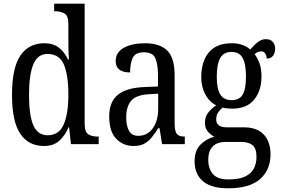

<svg xmlns="http://www.w3.org/2000/svg" viewBox="-20 -780 1518 1039"><path d="M218 10Q134 10 89.5 -56.5Q45 -123 45 -267Q45 -412 90 -479Q135 -546 220 -546Q269 -546 299.5 -521.5Q330 -497 348 -458H353Q351 -482 350.5 -510Q350 -538 350 -565V-650Q350 -695 329 -707Q308 -719 280 -719H273V-760H438V-111Q438 -66 457.5 -53.5Q477 -41 506 -41H514V0H364L354 -91H351Q331 -45 300 -17.5Q269 10 218 10ZM238 -48Q299 -48 324.5 -106Q350 -164 350 -267Q350 -374 325.5 -431Q301 -488 237 -488Q183 -488 160 -431Q137 -374 137 -266Q137 -156 160.5 -102Q184 -48 238 -48Z M702 10Q647 10 609 -29Q571 -68 571 -150Q571 -230 619 -268Q667 -306 765 -309L835 -312V-373Q835 -429 821.5 -463Q808 -497 759 -497Q712 -497 698 -466.5Q684 -436 684 -388Q606 -388 606 -450Q606 -497 650.5 -521.5Q695 -546 765 -546Q844 -546 884.5 -507Q925 -468 925 -372V-113Q925 -71 936.5 -56Q948 -41 977 -41H980V0H857L843 -87H837Q819 -59 801.5 -37Q784 -15 761 -2.5Q738 10 702 10ZM728 -45Q778 -45 807 -86Q836 -127 836 -191V-273L785 -270Q716 -266 689.5 -234.5Q663 -203 663 -144Q663 -98 678.5 -71.5Q694 -45 728 -45Z M1214 239Q1123 239 1078 200.5Q1033 162 1033 93Q1033 34 1065.5 2Q1098 -30 1140 -40Q1122 -49 1105.5 -67Q1089 -85 1089 -117Q1089 -147 1106 -169.5Q1123 -192 1150 -210Q1112 -229 1090.5 -270Q1069 -311 1069 -361Q1069 -447 1110 -496.5Q1151 -546 1235 -546Q1267 -546 1292.5 -536.5Q1318 -527 1334 -512Q1342 -521 1354.5 -534Q1367 -547 1383 -557.5Q1399 -568 1419 -568Q1445 -568 1457 -552.5Q1469 -537 1469 -516Q1469 -495 1458 -479Q1447 -463 1423 -463Q1423 -478 1415.5 -490Q1408 -502 1394 -502Q1383 -502 1374.5 -498Q1366 -494 1358 -487Q1373 -467 1384 -438.5Q1395 -410 1395 -365Q1395 -290 1355.5 -241Q1316 -192 1235 -192Q1224 -192 1209 -193.5Q1194 -195 1185 -198Q1172 -188 1161 -172.5Q1150 -157 1150 -134Q1150 -91 1207 -91H1299Q1351 -91 1383 -71.5Q1415 -52 1429.5 -19Q1444 14 1444 54Q1444 139 1387.5 189Q1331 239 1214 239ZM1233 -238Q1276 -238 1293.5 -268.5Q1311 -299 1311 -365Q1311 -434 1293 -466.5Q1275 -499 1232 -499Q1190 -499 1171.5 -465.5Q1153 -432 1153 -364Q1153 -300 1172 -269Q1191 -238 1233 -238ZM1216 191Q1275 191 1308 174.5Q1341 158 1354.5 130.5Q1368 103 1368 69Q1368 23 1346.5 5.5Q1325 -12 1285 -12H1198Q1175 -12 1154.5 -3.5Q1134 5 1120.5 26Q1107 47 1107 87Q1107 131 1131.5 161Q1156 191 1216 191Z"/></svg>

Font: Noto Serif Condensed
Style: Regular
Weight: 400
Width: 3
Designer: Monotype Design Team
Foundry: Monotype Imaging Inc.
Version: Version 2.013; ttfautohint (v1.8.4.7-5d5b)